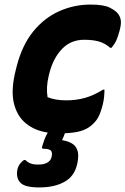

<svg xmlns="http://www.w3.org/2000/svg" viewBox="-20 -572 549 840"><path d="M376 -552Q435 -552 461.5 -538Q488 -524 497 -511Q506 -499 508.5 -483Q511 -467 503 -437Q496 -411 489 -395.5Q482 -380 468 -363H462Q439 -383 412.5 -390.5Q386 -398 348 -398Q290 -398 251.5 -358Q213 -318 196 -252L193 -240Q181 -189 188 -147Q222 -133 269 -133Q313 -133 351 -143.5Q389 -154 431 -180H437Q437 -166 435.5 -149Q434 -132 430 -116Q420 -77 409 -57.5Q398 -38 377 -21Q360 -7 334 1Q308 9 264 11Q261 19 258.5 25.5Q256 32 254 35L252 41Q296 49 311 70.5Q326 92 321 127Q313 192 268 220Q223 248 152 248Q91 248 71 229Q51 210 55 177Q58 147 85 128H91Q101 138 113.5 143Q126 148 147 148Q203 148 207 107Q209 92 201 85.5Q193 79 172 79Q161 79 164 70Q167 59 173.5 41Q180 23 189 8Q133 0 93.5 -32Q54 -64 40.5 -121.5Q27 -179 49 -266L53 -282Q77 -375 125.5 -434.5Q174 -494 239 -523Q304 -552 376 -552Z"/></svg>

Font: Recursive Sn Csl St XBd
Style: Italic
Weight: 800
Italic angle: -15°
Version: Version 1.079;hotconv 1.0.112;makeotfexe 2.5.65598; ttfautoh